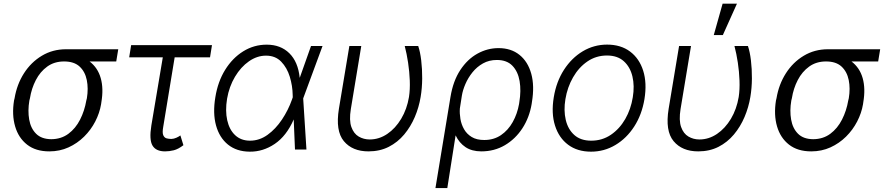

<svg xmlns="http://www.w3.org/2000/svg" viewBox="-20 -788 4673 1012"><path d="M54 -258.5 56.8 -269.9Q68.9 -343 106.2 -401.5Q143.5 -459.9 200.5 -494.1Q257.5 -528.4 328.1 -528.4Q329.5 -528.4 331 -528.4H603.3L592.7 -464.1H452.1Q495.4 -431.1 511 -376.1Q526.6 -321 514.2 -248.6L512.8 -238.6Q505 -192.1 482.1 -147.7Q459.2 -103.3 423.3 -67.8Q387.4 -32.3 341.1 -11.2Q294.7 9.9 240.1 9.9Q168.3 9.9 122.9 -25.6Q77.4 -61.1 59.7 -122Q41.9 -182.9 54 -258.5ZM137.8 -269.9 134.9 -258.5Q125.7 -204.2 133.9 -157.7Q142 -111.2 170.5 -82.9Q198.9 -54.7 250.4 -54.3Q302.6 -54.7 340.6 -82.9Q378.6 -111.2 402.2 -157.7Q425.8 -204.2 435 -258.5L437.9 -269.9Q446.4 -321.7 437.5 -365.9Q428.6 -410.2 399.7 -437.1Q370.7 -464.1 317.8 -464.1Q266.3 -464.1 229 -437.1Q191.8 -410.2 168.9 -365.9Q146 -321.7 137.8 -269.9Z M1097.3 -550.1 1087 -485.8H900.6L840.6 -121.1Q834.5 -88.4 840.7 -74.9Q846.9 -61.4 858.7 -58.6Q870.4 -55.8 880.7 -55.8Q883.5 -55.8 884.6 -55.8Q896.3 -56.1 909.8 -62.1Q923.3 -68.2 930.8 -74.2L946.7 -22.7Q919.4 -1.8 895.8 4.1Q872.2 9.9 850.1 9.9Q802.2 9.9 783.9 -20.6Q765.6 -51.1 777.7 -126.4L838.1 -485.8H660.9L671.2 -550.1Z M1295.5 11.4Q1226.9 10.7 1181.6 -25.9Q1136.4 -62.5 1118.6 -127Q1100.9 -191.4 1115.1 -275.9Q1128.2 -357.6 1166.7 -419.9Q1205.3 -482.2 1261.9 -517.4Q1318.5 -552.6 1385.7 -552.6Q1459.2 -552.6 1505.1 -507.3Q1551.1 -462 1559.7 -378.2H1560L1619.3 -545.5H1680L1578.8 -271.3L1578.1 -268.5L1595.2 0H1534.8L1528.1 -158.4Q1490.1 -71.4 1428.1 -29.5Q1366.1 12.4 1295.5 11.4ZM1523.1 -275.2 1522.7 -287.3Q1522 -335.6 1507.5 -383.3Q1492.9 -431.1 1462.2 -462.9Q1431.5 -494.7 1382.1 -494.7Q1334.9 -494.7 1292.1 -464.8Q1249.3 -435 1218.6 -383.5Q1187.9 -332 1176.8 -267.4Q1166.5 -204.2 1177.7 -154.1Q1188.9 -104 1219.6 -75.3Q1250.4 -46.5 1297.9 -46.5Q1347.3 -46.5 1390.1 -77.2Q1432.9 -108 1466.1 -157.7Q1499.3 -207.4 1519.2 -263.8Z M1821.4 -545.5H1884.2L1829.2 -213.1Q1819.6 -153.8 1832 -118.6Q1844.5 -83.5 1870.7 -68.2Q1897 -52.9 1928.6 -52.9Q1978 -52.9 2021.1 -82Q2064.3 -111.2 2094.6 -161.9Q2125 -212.7 2135.7 -277Q2141.7 -316.4 2139.9 -363.5Q2138.1 -410.5 2131 -457.7Q2123.9 -505 2113.3 -545.5H2184.3Q2194.6 -515.6 2200.1 -470.2Q2205.6 -424.7 2205.3 -373.9Q2204.9 -323.2 2197.1 -277Q2188.2 -222.7 2166.4 -171.3Q2144.5 -120 2110.3 -79Q2076 -38 2028.9 -14Q1981.9 9.9 1922.2 9.9Q1837.4 9.9 1792.4 -44Q1747.5 -98 1766.3 -214.5Z M2275.2 203.1 2354.4 -277Q2368.3 -361.5 2406.1 -418.9Q2443.9 -476.2 2496.6 -505.3Q2549.4 -534.4 2607.6 -534.4Q2673.7 -534.4 2718 -498.9Q2762.4 -463.4 2780.2 -399.3Q2797.9 -335.2 2783.7 -250L2782.3 -240.1Q2770.2 -168.3 2733.5 -111.9Q2696.7 -55.4 2641.2 -22.7Q2585.6 9.9 2517 9.9Q2467.3 9.9 2433.8 -12.4Q2400.2 -34.8 2381.4 -74.6L2337.7 203.1ZM2403.8 -215.9Q2402 -190 2406.8 -161Q2411.6 -132.1 2426 -106.9Q2440.3 -81.7 2466.3 -65.9Q2492.2 -50.1 2532.3 -50.1Q2582.7 -50.1 2620.6 -75.8Q2658.4 -101.6 2682.5 -144.7Q2706.7 -187.9 2715.9 -240.1L2717.3 -250Q2727.3 -310 2718.8 -360.4Q2710.2 -410.9 2680.9 -441.4Q2651.6 -471.9 2598.7 -471.9Q2557.9 -471.9 2525.7 -453.8Q2493.6 -435.7 2470.3 -406.8Q2447.1 -377.8 2433.1 -345.2Q2419 -312.5 2414.4 -283.7Z M3095.2 11.4Q3023.4 11.4 2974.6 -25Q2925.8 -61.4 2905.4 -126.1Q2884.9 -190.7 2898.8 -275.2Q2912.3 -357.6 2952.6 -420.1Q2992.9 -482.6 3051.8 -517.8Q3110.8 -552.9 3180 -552.9Q3252.1 -552.9 3301 -516.3Q3349.8 -479.8 3370.2 -415.1Q3390.6 -350.5 3376.8 -265.6Q3363.3 -183.9 3323 -121.4Q3282.7 -58.9 3223.7 -23.8Q3164.8 11.4 3095.2 11.4ZM3096.2 -46.5Q3154.1 -46.5 3199.9 -77.6Q3245.7 -108.7 3275.6 -160.7Q3305.4 -212.7 3315.3 -275.2Q3325.3 -335.2 3313.4 -385.1Q3301.5 -435 3268.1 -465.2Q3234.7 -495.4 3179.3 -495.4Q3121.8 -495.4 3076 -464Q3030.2 -432.5 3000.4 -380.3Q2970.5 -328.1 2960.2 -265.6Q2950.3 -206 2962 -156.1Q2973.7 -106.2 3007.3 -76.3Q3040.8 -46.5 3096.2 -46.5Z M3559.3 -545.5H3622.2L3567.1 -213.1Q3557.5 -153.8 3570 -118.6Q3582.4 -83.5 3608.7 -68.2Q3634.9 -52.9 3666.5 -52.9Q3715.9 -52.9 3759.1 -82Q3802.2 -111.2 3832.6 -161.9Q3862.9 -212.7 3873.6 -277Q3879.6 -316.4 3877.8 -363.5Q3876.1 -410.5 3869 -457.7Q3861.9 -505 3851.2 -545.5H3922.2Q3932.5 -515.6 3938 -470.2Q3943.5 -424.7 3943.2 -373.9Q3942.8 -323.2 3935 -277Q3926.1 -222.7 3904.3 -171.3Q3882.5 -120 3848.2 -79Q3813.9 -38 3766.9 -14Q3719.8 9.9 3660.2 9.9Q3575.3 9.9 3530.4 -44Q3485.4 -98 3504.3 -214.5ZM3742.2 -603.3 3788.7 -768.5H3864.3L3790.1 -603.3Z M4070 -258.5 4072.8 -269.9Q4084.9 -343 4122.2 -401.5Q4159.4 -459.9 4216.4 -494.1Q4273.4 -528.4 4344.1 -528.4Q4345.5 -528.4 4346.9 -528.4H4619.3L4608.7 -464.1H4468Q4511.4 -431.1 4527 -376.1Q4542.6 -321 4530.2 -248.6L4528.8 -238.6Q4521 -192.1 4498 -147.7Q4475.1 -103.3 4439.3 -67.8Q4403.4 -32.3 4357.1 -11.2Q4310.7 9.9 4256 9.9Q4184.3 9.9 4138.8 -25.6Q4093.4 -61.1 4075.6 -122Q4057.9 -182.9 4070 -258.5ZM4153.8 -269.9 4150.9 -258.5Q4141.7 -204.2 4149.9 -157.7Q4158 -111.2 4186.4 -82.9Q4214.8 -54.7 4266.3 -54.3Q4318.5 -54.7 4356.5 -82.9Q4394.5 -111.2 4418.1 -157.7Q4441.8 -204.2 4451 -258.5L4453.8 -269.9Q4462.4 -321.7 4453.5 -365.9Q4444.6 -410.2 4415.7 -437.1Q4386.7 -464.1 4333.8 -464.1Q4282.3 -464.1 4245 -437.1Q4207.7 -410.2 4184.8 -365.9Q4161.9 -321.7 4153.8 -269.9Z"/></svg>

Font: Inter UI Light
Style: Italic
Weight: 300
Italic angle: 9.39999°
Designer: Rasmus Andersson
Foundry: rsms
Version: 3.2;8d6f07862